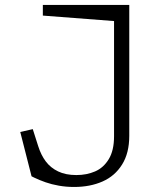

<svg xmlns="http://www.w3.org/2000/svg" viewBox="-20 -750 660 782"><path d="M119.5 -26.5Q114 -29.5 108.5 -32L62.5 -212.5L113.5 -224L135.5 -155Q147 -118.5 166.5 -92.5Q186 -66.5 216.8 -51.8Q247.5 -37 291 -37Q333 -37 367.2 -51.8Q401.5 -66.5 423 -101.8Q444.5 -137 444.5 -195V-695L460.5 -663L154.5 -686.5V-730H506.5V-197Q506.5 -126.5 477.2 -79.8Q448 -33 397.5 -10.8Q347 11.5 282 11.5Q249 11.5 219.5 6.2Q190 1 165.8 -7.5Q141.5 -16 119.5 -26.5Z"/></svg>

Font: Monaspace Xenon Var ExtraLight
Style: Regular
Weight: 200
Designer: Riley Cran and the Lettermatic Team
Version: Version 1.200 (Monaspace Xenon Var)